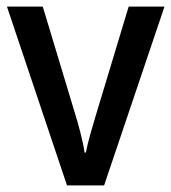

<svg xmlns="http://www.w3.org/2000/svg" viewBox="-20 -559 517 579"><path d="M182 0H294L476 -539H368L271 -218C259 -178 244 -128 239 -99H235C230 -135 216 -186 204 -224L109 -539H1Z"/></svg>

Font: Noto Sans Myanmar UI SemiCondensed Medium
Style: Regular
Weight: 500
Width: 4
Designer: Monotype Design Team
Foundry: Monotype Imaging Inc.
Version: Version 2.103